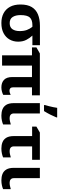

<svg xmlns="http://www.w3.org/2000/svg" viewBox="944 -1780 846 2774"><g transform="rotate(90 1367.0 -393.0)"><path d="M582 -232Q582 -164 551 -109Q520 -54 460 -22Q400 10 312 10Q232 10 172 -21.5Q112 -53 78.5 -114.5Q45 -176 45 -266Q45 -367 82 -428.5Q119 -490 188.5 -518.5Q258 -547 353 -547H633V-438H494Q530 -400 556 -350Q582 -300 582 -232ZM198 -266Q198 -196 225.5 -153Q253 -110 314 -110Q375 -110 402 -150Q429 -190 429 -255Q429 -315 413 -358Q397 -401 367 -438H343Q267 -438 232.5 -400.5Q198 -363 198 -266Z M1288 -107Q1305 -107 1321 -112Q1337 -117 1351 -124V-17Q1334 -7 1304 1.5Q1274 10 1243 10Q1174 10 1133.5 -28Q1093 -66 1093 -150V-432H928V0H779V-432H665V-496L752 -546H1357V-432H1242V-156Q1242 -131 1255.5 -119Q1269 -107 1288 -107Z M1619 -171Q1619 -140 1637 -124.5Q1655 -109 1684 -109Q1709 -109 1732 -114Q1755 -119 1778 -126V-15Q1756 -5 1722.5 2.5Q1689 10 1650 10Q1599 10 1558.5 -6Q1518 -22 1494 -61.5Q1470 -101 1470 -171V-546H1619ZM1498 -621Q1506 -645 1513.5 -676Q1521 -707 1528 -739Q1535 -771 1538 -796H1676V-784Q1660 -745 1637 -699Q1614 -653 1585 -606H1498Z M2289 -546V-434H2095V-171Q2095 -140 2113 -124.5Q2131 -109 2160 -109Q2185 -109 2208 -114Q2231 -119 2254 -126V-15Q2232 -5 2198.5 2.5Q2165 10 2126 10Q2075 10 2034.5 -6Q1994 -22 1970 -61.5Q1946 -101 1946 -171V-434H1809V-496L1895 -546Z M2554 -171Q2554 -140 2572 -124.5Q2590 -109 2619 -109Q2644 -109 2667 -114Q2690 -119 2713 -126V-15Q2691 -5 2657.5 2.5Q2624 10 2585 10Q2534 10 2493.5 -6Q2453 -22 2429 -61.5Q2405 -101 2405 -171V-546H2554Z"/></g></svg>

Font: TSCustom
Style: Regular
Weight: 400
Designer: Monotype Design Team
Foundry: Monotype Imaging Inc.
Version: Version 2.004; ttfautohint (v1.8.3) -l 8 -r 50 -G 200 -x 14 